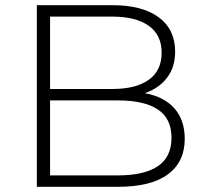

<svg xmlns="http://www.w3.org/2000/svg" viewBox="-20 -720 792 740"><path d="M692 -185Q692 -96 627 -48Q562 0 434 0H122V-700H414Q528 -700 591.5 -653.5Q655 -607 655 -521Q655 -461 623.5 -420Q592 -379 538 -361Q613 -347 652.5 -302Q692 -257 692 -185ZM173 -656V-377H412Q504 -377 553.5 -412.5Q603 -448 603 -517Q603 -585 553.5 -620.5Q504 -656 412 -656ZM641 -189Q641 -263 588.5 -298Q536 -333 434 -333H173V-44H434Q536 -44 588.5 -79.5Q641 -115 641 -189Z"/></svg>

Font: Montserrat Atlas Light
Style: Regular
Weight: 300
Designer: Julieta Ulanovsky
Foundry: Julieta Ulanovsky
Version: Version 7.200